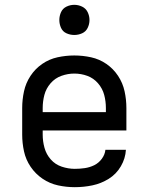

<svg xmlns="http://www.w3.org/2000/svg" viewBox="-20 -768 616 796"><path d="M290 8Q327 8 363 0.5Q399 -7 430.5 -26.5Q462 -46 481 -78.5Q500 -111 502 -147H417Q415 -127 402 -109.5Q389 -92 370.5 -83Q352 -74 331.5 -71Q311 -68 290 -68Q263 -68 236 -77Q209 -86 190.5 -107Q172 -128 164.5 -155Q157 -182 157 -210V-227H504V-320Q504 -355 496.5 -389.5Q489 -424 469.5 -453.5Q450 -483 421 -503Q392 -523 357.5 -530.5Q323 -538 288 -538Q253 -538 218.5 -530.5Q184 -523 155 -503Q126 -483 106.5 -453.5Q87 -424 79.5 -389.5Q72 -355 72 -320V-210Q72 -175 79.5 -140.5Q87 -106 107 -76.5Q127 -47 156.5 -27Q186 -7 220.5 0.5Q255 8 290 8ZM157 -303V-320Q157 -348 164 -374.5Q171 -401 189.5 -422.5Q208 -444 234.5 -453.5Q261 -463 288 -463Q316 -463 342 -453.5Q368 -444 386.5 -422.5Q405 -401 412 -374.5Q419 -348 419 -320V-303ZM288 -623Q305 -623 320.5 -630Q336 -637 343.5 -652.5Q351 -668 351 -685Q351 -702 343.5 -717.5Q336 -733 320.5 -740.5Q305 -748 288 -748Q271 -748 255.5 -740.5Q240 -733 233 -717.5Q226 -702 226 -685Q226 -668 233 -652.5Q240 -637 255.5 -630Q271 -623 288 -623Z"/></svg>

Font: Iosevka Sparkle
Style: Regular
Weight: 400
Designer: Belleve Invis
Foundry: Belleve Invis
Version: Version 4.5.0; ttfautohint (v1.8.3)